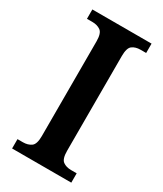

<svg xmlns="http://www.w3.org/2000/svg" viewBox="-182 -784 726 854"><g transform="rotate(30 181.5 -357.0)"><path d="M30 0V-48H58Q83 -48 100 -60Q117 -72 117 -114V-600Q117 -642 100 -654Q83 -666 58 -666H30V-714H334V-666H305Q280 -666 263.5 -654Q247 -642 247 -600V-114Q247 -72 263.5 -60Q280 -48 305 -48H334V0Z"/></g></svg>

Font: Noto Serif SemiCondensed SemiBold
Style: Regular
Weight: 600
Width: 4
Designer: Monotype Design Team
Foundry: Monotype Imaging Inc.
Version: Version 2.013; ttfautohint (v1.8.4.7-5d5b)